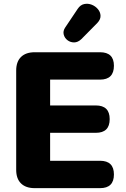

<svg xmlns="http://www.w3.org/2000/svg" viewBox="-20 -976 654 996"><path d="M160 0Q114 0 89 -24.5Q64 -49 64 -95V-610Q64 -656 89 -680.5Q114 -705 160 -705H499Q571 -705 571 -635Q571 -563 499 -563H240V-429H477Q549 -429 549 -358Q549 -287 477 -287H240V-142H499Q571 -142 571 -71Q571 0 499 0ZM402 -773Q384 -756 364.5 -756Q345 -756 330 -767.5Q315 -779 310.5 -797Q306 -815 318 -833L383 -930Q397 -951 417 -955Q437 -959 456 -951.5Q475 -944 488 -928.5Q501 -913 501.5 -894Q502 -875 485 -857Z"/></svg>

Font: Chiron GoRound TC H
Style: Regular
Weight: 900
Designer: Ryoko NISHIZUKA 西塚涼子 (kana, bopomofo & ideographs); Paul D. Hunt (Latin, Greek & Cyrillic); Sandoll Communications 산돌커뮤니
Foundry: Adobe
Version: Version 1.000;hotconv 1.1.1;makeotfexe 2.6.0